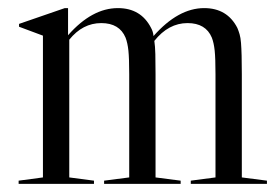

<svg xmlns="http://www.w3.org/2000/svg" viewBox="-20 -454 692 474"><path d="M212 -8V0H26V-8L86 -16V-366L27 -388V-395L140 -434H148V-367Q207 -434 271 -434Q328 -434 353 -385Q358 -376 359 -365Q420 -434 484 -434Q541 -434 566 -385Q569 -378 571.5 -369.5Q574 -361 575 -348Q576 -335 576.5 -316.5Q577 -298 577 -271V-16L639 -8V0H451V-8L512 -16V-271Q512 -310 510 -329Q508 -348 503 -361Q488 -397 443 -397Q396 -397 361 -353Q363 -340 363.5 -320.5Q364 -301 364 -271V-16L426 -8V0H237V-8L299 -16V-271Q299 -310 297 -329Q295 -348 290 -361Q275 -397 230 -397Q184 -397 151 -356V-16Z"/></svg>

Font: Libre Caslon Display
Style: Regular
Weight: 400
Designer: Pablo Impallari, Rodrigo Fuenzalida
Foundry: Pablo Impallari, Rodrigo Fuenzalida
Version: Version 1.002; ttfautohint (v1.5)